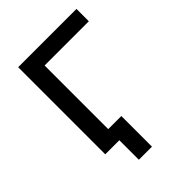

<svg xmlns="http://www.w3.org/2000/svg" viewBox="-244 -823 1099 1099"><g transform="rotate(-45 305.5 -273.5)"><path d="M221 158V0H116V-90H327V158ZM107 0V-705H579V-605H221V0Z"/></g></svg>

Font: Nunito Sans 6pt SemiBold
Style: Regular
Weight: 600
Version: Version 3.101;gftools[0.9.27]